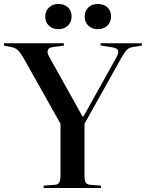

<svg xmlns="http://www.w3.org/2000/svg" viewBox="-32 -948 735 968"><path d="M188 0V-12L242 -16Q261 -17 267 -28Q273 -39 273 -67V-324L87 -655Q71 -682 58.5 -694.5Q46 -707 24 -711L-12 -718V-730H290V-718L237 -711Q191 -706 217 -660L384 -361H389L554 -657Q567 -680 563.5 -692.5Q560 -705 536 -709L475 -719V-730H683V-718L637 -711Q620 -708 609 -698Q598 -688 579 -655L394 -324V-63Q394 -37 400.5 -27Q407 -17 426 -16L477 -12V0ZM461 -801Q432 -801 413.5 -818.5Q395 -836 395 -864Q395 -892 413 -910Q431 -928 461 -928Q492 -928 510 -910.5Q528 -893 528 -865Q528 -837 509.5 -819Q491 -801 461 -801ZM262 -801Q233 -801 214.5 -818.5Q196 -836 196 -864Q196 -892 214.5 -910Q233 -928 262 -928Q293 -928 311 -910.5Q329 -893 329 -865Q329 -837 310.5 -819Q292 -801 262 -801Z"/></svg>

Font: Literata 72pt Medium
Style: Regular
Weight: 500
Designer: Latin by Veronika Burian and Jose Scaglione. Greek by Irene Vlachou. Cyrillic by Vera Evstafieva.
Foundry: TypeTogether
Version: Version 3.002